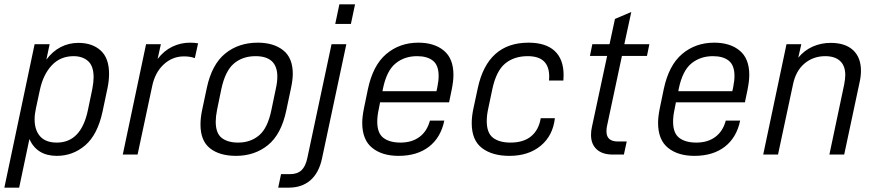

<svg xmlns="http://www.w3.org/2000/svg" viewBox="-30 -710 4027 882"><path d="M129 -507H198L183 -436Q211 -474 248.5 -493.5Q286 -513 330 -513Q394 -513 432.5 -478Q471 -443 471 -371Q471 -340 464 -306L441 -197Q418 -91 361.5 -42.5Q305 6 231 6Q140 6 105 -71L58 152H-10ZM374 -205 394 -301Q400 -333 400 -355Q400 -407 374.5 -429.5Q349 -452 308 -452Q247 -452 207.5 -409.5Q168 -367 153 -296L135 -212Q129 -185 129 -162Q129 -112 154.5 -83.5Q180 -55 231 -55Q343 -55 374 -205Z M641 -507H709L694 -439Q723 -477 761.5 -495.5Q800 -514 843 -514Q862 -514 880 -511L865 -443Q844 -451 815 -451Q762 -451 722 -414Q682 -377 669 -314L602 0H534Z M891 -138Q891 -168 898 -202L920 -306Q943 -414 1004.5 -464Q1066 -514 1154 -514Q1227 -514 1271 -479Q1315 -444 1315 -371Q1315 -344 1307 -306L1285 -202Q1262 -93 1201 -43.5Q1140 6 1054 6Q979 6 935 -28.5Q891 -63 891 -138ZM1217 -206 1237 -302Q1244 -333 1244 -358Q1244 -452 1144 -452Q1085 -452 1045 -418.5Q1005 -385 987 -302L967 -205Q961 -174 961 -151Q961 -98 988.5 -76.5Q1016 -55 1064 -55Q1121 -55 1160.5 -88.5Q1200 -122 1217 -206Z M1529 -690H1601L1582 -600H1510ZM1261 90H1302Q1336 90 1355 72Q1374 54 1382 15L1493 -507H1561L1449 19Q1435 84 1396 118Q1357 152 1296 152H1248Z M2053 -366Q2053 -338 2045 -298L2033 -240H1716L1710 -209Q1703 -178 1703 -151Q1703 -98 1731.5 -76.5Q1760 -55 1810 -55Q1862 -55 1897 -81Q1932 -107 1945 -156H2011Q1995 -78 1940.5 -36Q1886 6 1801 6Q1725 6 1679.5 -31Q1634 -68 1634 -146Q1634 -173 1642 -213L1660 -300Q1683 -410 1744.5 -462Q1806 -514 1892 -514Q1965 -514 2009 -477.5Q2053 -441 2053 -366ZM1985 -361Q1985 -410 1959 -431Q1933 -452 1886 -452Q1828 -452 1787 -418.5Q1746 -385 1729 -302L1727 -291H1975L1979 -309Q1985 -339 1985 -361Z M2137 -144Q2137 -174 2144 -208L2165 -306Q2210 -514 2398 -514Q2477 -514 2518 -476Q2559 -438 2559 -365Q2559 -348 2558 -340H2492L2493 -357Q2493 -405 2468.5 -428.5Q2444 -452 2394 -452Q2332 -452 2291 -418.5Q2250 -385 2232 -302L2213 -212Q2206 -181 2206 -154Q2206 -99 2235 -77Q2264 -55 2315 -55Q2375 -55 2410 -84Q2445 -113 2454 -167H2519Q2510 -87 2454 -40.5Q2398 6 2310 6Q2231 6 2184 -30Q2137 -66 2137 -144Z M2758 -129Q2756 -121 2756 -106Q2756 -60 2809 -60H2849L2836 0H2785Q2737 0 2711 -24Q2685 -48 2685 -90Q2685 -109 2689 -126L2759 -453H2680L2691 -507H2770L2795 -623L2870 -655L2838 -507H2953L2942 -453H2827Z M3412 -366Q3412 -338 3404 -298L3392 -240H3075L3069 -209Q3062 -178 3062 -151Q3062 -98 3090.5 -76.5Q3119 -55 3169 -55Q3221 -55 3256 -81Q3291 -107 3304 -156H3370Q3354 -78 3299.5 -36Q3245 6 3160 6Q3084 6 3038.5 -31Q2993 -68 2993 -146Q2993 -173 3001 -213L3019 -300Q3042 -410 3103.5 -462Q3165 -514 3251 -514Q3324 -514 3368 -477.5Q3412 -441 3412 -366ZM3344 -361Q3344 -410 3318 -431Q3292 -452 3245 -452Q3187 -452 3146 -418.5Q3105 -385 3088 -302L3086 -291H3334L3338 -309Q3344 -339 3344 -361Z M3583 -507H3651L3637 -445Q3665 -479 3703.5 -496Q3742 -513 3786 -513Q3853 -513 3889 -479.5Q3925 -446 3925 -385Q3925 -360 3919 -333L3848 0H3780L3848 -322Q3853 -349 3853 -365Q3853 -408 3829 -430Q3805 -452 3761 -452Q3706 -452 3666 -418.5Q3626 -385 3613 -323L3544 0H3476Z"/></svg>

Font: D-DIN
Style: DIN-Italic
Weight: 400
Italic angle: -12°
Designer: Charles Nix
Foundry: Datto Inc.
Version: Version 1.00